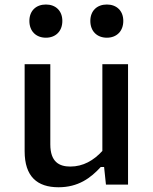

<svg xmlns="http://www.w3.org/2000/svg" viewBox="-20 -798 660 830"><path d="M86.5 -520.5V-144.5C86.5 -34.5 141 11.5 233 11.5C318 11.5 371.5 -28 415.5 -76H430L438 0H533.5V-520.5H422.5V-145.5C385 -104.5 339.5 -78 284 -78C236 -78 197.5 -98 197.5 -174V-520.5ZM178.5 -635C220.5 -635 249.5 -663 249.5 -707.5C249.5 -751.5 220.5 -778.5 178.5 -778.5C136 -778.5 107 -751.5 107 -707.5C107 -663 136 -635 178.5 -635ZM442 -635C484 -635 513 -663 513 -707.5C513 -751.5 484 -778.5 442 -778.5C399.5 -778.5 370.5 -751.5 370.5 -707.5C370.5 -663 399.5 -635 442 -635Z"/></svg>

Font: Monaspace Neon Medium
Style: Regular
Weight: 500
Designer: Riley Cran & the Lettermatic Team
Foundry: Lettermatic
Version: Version 1.200 (Monaspace Neon)